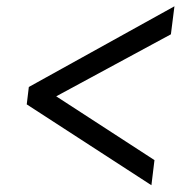

<svg xmlns="http://www.w3.org/2000/svg" viewBox="-20 -618 606 596"><path d="M69.5 -348 521.5 -598.5 510.5 -511.5 154.5 -319 459.5 -121 450 -43 63 -294Z"/></svg>

Font: Merriweather 24pt SemiCondensed
Style: Italic
Weight: 400
Width: 4
Italic angle: -7.8°
Designer: Eben Sorkin
Foundry: Eben Sorkin
Version: Version 2.101